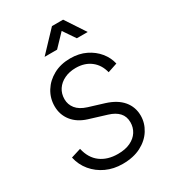

<svg xmlns="http://www.w3.org/2000/svg" viewBox="-237 -1120 1120 1254"><g transform="rotate(-30 323.5 -493.5)"><path d="M311 12Q244 12 188.5 -13.5Q133 -39 95 -84.5Q57 -130 44 -190L118 -213Q135 -137 187 -98.5Q239 -60 317 -60Q373 -60 411.5 -78.5Q450 -97 470 -128.5Q490 -160 490 -199Q490 -243 464 -271.5Q438 -300 388 -315L258 -355Q188 -377 150.5 -425Q113 -473 113 -537Q113 -597 144 -647Q175 -697 230 -727Q285 -757 357 -757Q423 -757 474 -732Q525 -707 558 -666.5Q591 -626 602 -577L530 -553Q515 -615 469.5 -650Q424 -685 357 -685Q309 -685 271.5 -667Q234 -649 213 -617.5Q192 -586 192 -544Q192 -504 217 -472.5Q242 -441 296 -424L410 -389Q490 -364 530 -316Q570 -268 570 -203Q570 -147 539 -97.5Q508 -48 450.5 -18Q393 12 311 12ZM218 -849 360 -999H444L543 -849H461L399 -940L312 -849Z"/></g></svg>

Font: Plus Jakarta Sans
Style: Italic
Weight: 400
Italic angle: -8°
Designer: Gumpita Rahayu
Foundry: Tokotype
Version: Version 2.006